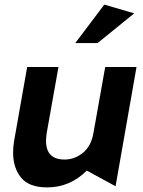

<svg xmlns="http://www.w3.org/2000/svg" viewBox="-20 -803 623 834"><path d="M37 -139Q37 -74 71.5 -31.5Q106 11 185 11Q284 11 357 -62L482 6L573 -512H437L386 -226Q376 -168 340 -139Q304 -110 261 -110Q180 -110 180 -191Q180 -207 183 -226L234 -512H98L41 -189Q37 -168 37 -139ZM307 -616H404L563 -745L433 -783Z"/></svg>

Font: Geom SemiBold
Style: Bold Italic
Weight: 600
Italic angle: -10°
Version: Version 1.102